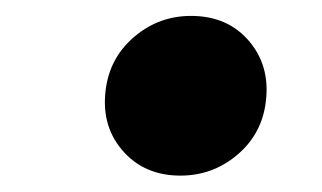

<svg xmlns="http://www.w3.org/2000/svg" viewBox="-20 -575 401 239"><path d="M204.6 -356.4Q158.7 -356.4 131.6 -388.7Q104.5 -420.9 112.3 -468.3Q118.7 -505.9 148.7 -530.5Q178.7 -555.2 217.8 -555.2Q264.2 -555.2 291 -522.7Q317.9 -490.2 310.1 -442.9Q303.7 -405.3 273.7 -380.9Q243.7 -356.4 204.6 -356.4Z"/></svg>

Font: Inter 16pt Black
Style: Italic
Weight: 900
Italic angle: -9.3988°
Version: Version 4.001;git-66647c0bb